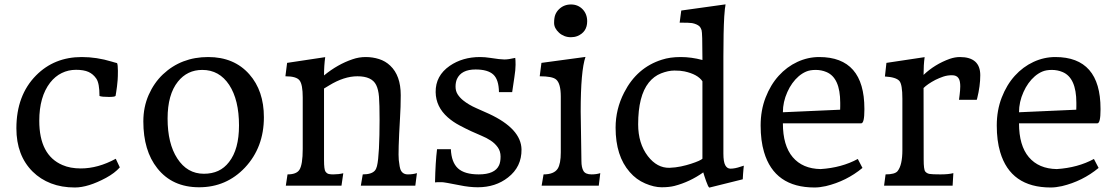

<svg xmlns="http://www.w3.org/2000/svg" viewBox="-20 -852 5123 881"><path d="M350.6 -79.1Q429.7 -79.1 511.2 -123.5L529.8 -84Q506.3 -57.6 466.8 -36.1Q384.3 8.3 323.5 8.3Q262.7 8.3 214.1 -10.5Q165.5 -29.3 129.9 -64.5Q55.2 -138.7 55.2 -263.2Q55.2 -414.6 145.5 -505.9Q229 -590.3 355 -590.3Q423.8 -590.3 492.7 -569.3L505.9 -565.4Q512.2 -563.5 517.1 -562.5Q521 -554.7 521 -527.3Q521 -500 519.8 -484.6Q518.6 -469.2 516.8 -455.1Q515.1 -440.9 513.2 -429.7L510.3 -412.1Q507.3 -407.2 480 -407.2Q446.8 -407.2 436.5 -411.6Q436.5 -469.7 422.1 -491Q407.7 -512.2 386 -522Q364.3 -531.7 328.9 -531.7Q293.5 -531.7 263.2 -516.8Q232.9 -502 210 -472.7Q160.2 -408.2 160.2 -297.9Q160.2 -140.1 266.6 -94.7Q302.2 -79.1 350.6 -79.1Z M637.7 -294.9Q637.7 -360.8 662.1 -416.3Q686.5 -471.7 727.5 -510.7Q812 -590.3 935.1 -590.3Q1054.2 -590.3 1124 -511.2Q1190.9 -435.5 1190.9 -314Q1190.9 -175.8 1104 -83Q1018.6 7.3 893.6 7.3Q770.5 7.3 701.7 -80.1Q637.7 -160.6 637.7 -294.9ZM915.5 -54.7Q952.6 -54.7 981.2 -67.9Q1009.8 -81.1 1030.8 -108.4Q1076.7 -166.5 1076.7 -276.4Q1076.7 -393.6 1031.7 -462.4Q986.3 -531.2 908.2 -531.2Q839.4 -531.2 796.4 -477.5Q749 -418.5 749 -308.1Q749 -193.4 793.5 -125Q838.9 -54.7 915.5 -54.7Z M1299.3 -51.8Q1339.8 -51.8 1353.5 -72.3Q1369.1 -95.7 1369.1 -168.9V-404.8Q1369.1 -463.4 1355 -482.4Q1340.8 -502 1289.6 -502L1297.4 -563.5L1472.2 -589.8Q1466.8 -550.3 1466.8 -505.9Q1529.3 -557.1 1597.7 -580.1Q1627 -590.3 1658.2 -590.3Q1689.5 -590.3 1719 -581.1Q1748.5 -571.8 1770.5 -550.8Q1818.8 -505.4 1818.8 -415.5Q1818.8 -360.8 1815.4 -308.6Q1806.2 -151.9 1809.8 -117.7Q1813.5 -83.5 1818.4 -72.3Q1827.6 -51.8 1851.6 -51.8Q1874.5 -51.8 1893.1 -57.6L1885.7 0H1635.7L1644.5 -51.8Q1685.1 -51.8 1700.2 -69.3Q1706.5 -76.7 1709.7 -89.6Q1712.9 -102.5 1715.1 -122.6Q1717.3 -142.6 1718.8 -170.9Q1721.7 -228.5 1721.7 -301.5Q1721.7 -374.5 1719 -408Q1716.3 -441.4 1706.1 -461.9Q1686.5 -502 1620.1 -502Q1558.6 -502 1490.2 -460L1466.8 -445.8V-117.7Q1466.8 -73.7 1473.6 -64.5Q1480.5 -55.2 1489.3 -53.5Q1498 -51.8 1508.8 -51.8Q1533.7 -51.8 1555.2 -57.1L1546.9 0H1291.5Z M2344.2 -586.4Q2345.7 -577.6 2345.7 -554.7Q2345.7 -531.7 2340.3 -498L2330.1 -429.2H2269.5Q2268.6 -486.8 2243.7 -509.8Q2218.3 -533.2 2162.1 -533.2Q2096.7 -533.2 2076.7 -489.3Q2070.3 -474.1 2070.3 -454.3Q2070.3 -434.6 2079.8 -419.4Q2089.4 -404.3 2105 -391.6Q2130.4 -371.1 2166 -355.5L2224.1 -329.6Q2371.1 -261.2 2373 -166.5Q2374 -86.4 2311 -37.6Q2253.9 7.3 2172.4 7.3Q2133.3 7.3 2088.9 -2Q2018.1 -16.1 2007.3 -16.1H1988.8Q1981.4 -16.1 1976.1 -15.1Q1978 -107.9 1985.4 -167.5H2048.8Q2051.3 -107.4 2081.3 -79.6Q2111.3 -51.8 2176.8 -51.8Q2251 -51.8 2270 -93.8Q2276.9 -108.9 2276.9 -133.5Q2276.9 -158.2 2263.9 -176.3Q2251 -194.3 2231.7 -207Q2212.4 -219.7 2189.7 -229Q2167 -238.3 2142.3 -249.8Q2117.7 -261.2 2088.1 -276.9Q2058.6 -292.5 2034.7 -313.5Q1980 -361.8 1979 -429.2Q1978 -504.4 2043.5 -549.8Q2102.5 -590.3 2182.6 -590.3Q2205.1 -590.3 2229.5 -586.4Q2275.4 -579.1 2294.4 -579.1Q2313.5 -579.1 2344.2 -586.4Z M2629.4 -686.5Q2615.7 -681.2 2599.6 -681.2Q2583.5 -681.2 2569.3 -686.8Q2555.2 -692.4 2544.9 -702.1Q2522.5 -722.7 2522.5 -746.8Q2522.5 -771 2528.3 -785.2Q2534.2 -799.3 2544.9 -809.6Q2567.4 -831.5 2600.1 -831.5Q2631.8 -831.5 2653.3 -809.6Q2674.3 -787.6 2674.3 -754.4Q2674.3 -705.1 2629.4 -686.5ZM2666.5 -590.8Q2644.5 -527.3 2644.5 -340.8L2647.9 -113.3Q2647.9 -83.5 2657.2 -67.6Q2666.5 -51.8 2694.3 -51.8Q2716.8 -51.8 2734.4 -57.6L2727.5 0H2465.3L2474.1 -51.8Q2522 -51.8 2539.1 -78.1Q2553.2 -100.6 2553.2 -152.8V-408.2Q2553.2 -469.2 2531.7 -487.3Q2514.6 -502 2456.5 -502L2464.4 -563.5Z M3017.1 -578.1Q3054.2 -590.3 3103.3 -590.3Q3152.3 -590.3 3203.1 -576.7V-586.4Q3203.1 -701.7 3199.2 -713.6Q3195.3 -725.6 3189.7 -731Q3184.1 -736.3 3175 -740.2Q3166 -744.1 3155.3 -746.1Q3141.6 -748 3107.9 -748H3098.6L3106 -803.7L3309.1 -832Q3309.1 -827.6 3308.3 -824.7Q3307.6 -821.8 3306.2 -811.3Q3304.7 -800.8 3303.2 -775.4Q3299.3 -707.5 3299.3 -592.8V-147.5Q3299.3 -109.4 3307.9 -93.8Q3316.4 -78.1 3332 -78.1Q3352.5 -78.1 3378.9 -87.4L3393.1 -91.8Q3392.1 -85.9 3391.4 -75.4Q3390.6 -64.9 3389.6 -53.7Q3388.7 -42.5 3388.2 -29.3L3234.9 8.8Q3229.5 6.3 3220 -21Q3210.4 -48.3 3207 -61Q3145 -17.1 3075.2 1Q3050.8 7.3 3016.1 7.3Q2981.4 7.3 2940.4 -10.3Q2899.4 -27.8 2869.6 -62.5Q2804.7 -136.2 2804.7 -266.1Q2804.7 -351.1 2843.8 -427.2Q2902.3 -542 3017.1 -578.1ZM3052.2 -82Q3079.6 -83 3105 -88.4Q3130.4 -93.8 3150.9 -100.6Q3194.3 -114.7 3204.1 -124.5L3203.1 -124V-479Q3181.6 -511.2 3120.6 -524.4Q3103 -528.3 3074.7 -528.3Q3046.4 -528.3 3013.4 -515.4Q2980.5 -502.4 2957 -473.1Q2908.2 -412.1 2908.2 -281.7Q2908.2 -193.8 2952.6 -135.7Q2995.1 -80.6 3052.2 -82Z M3745.6 -76.2Q3842.3 -82.5 3916 -122.6L3937.5 -81.5Q3863.8 -20.5 3769.5 2Q3741.2 8.3 3717.8 8.3Q3533.7 8.3 3485.8 -154.3Q3470.2 -206.5 3470.2 -276.1Q3470.2 -345.7 3492.9 -404.3Q3515.6 -462.9 3553 -504.2Q3590.3 -545.4 3638.7 -567.9Q3687 -590.3 3738.8 -590.3Q3946.3 -590.3 3946.3 -353V-348.1Q3946.3 -286.1 3931.6 -286.1H3572.3Q3572.3 -184.1 3617.4 -130.9Q3662.6 -77.6 3745.6 -76.2ZM3835 -348.6Q3835.4 -358.9 3835.4 -364.3V-380.4Q3835.4 -495.1 3772 -521.5Q3749 -531.2 3722.9 -531.2Q3696.8 -531.2 3678.7 -523.4Q3660.6 -515.6 3644.8 -502Q3628.9 -488.3 3615.7 -470Q3602.5 -451.7 3592.8 -429.7Q3572.3 -384.3 3572.3 -336.9Z M4354.5 -57.6 4351.1 0H4036.6L4043.5 -51.8Q4086.4 -51.8 4098.6 -66.9Q4120.6 -94.2 4120.6 -163.6V-398.9Q4120.6 -464.8 4106.9 -480.5Q4091.8 -498 4040.5 -501L4047.4 -563.5L4222.7 -589.8Q4217.8 -554.2 4217.8 -508.3Q4269 -557.1 4337.9 -582Q4362.3 -590.3 4384.3 -590.3Q4478 -590.3 4478 -506.8Q4478 -457.5 4463.9 -400.9Q4462.9 -397 4462.4 -395.8Q4461.9 -394.5 4461.9 -394H4380.4L4383.3 -417L4385.3 -436.5Q4386.2 -445.8 4386.2 -456.1Q4386.2 -466.3 4384.5 -476.6Q4382.8 -486.8 4377.9 -493.7Q4369.1 -506.8 4348.1 -506.8Q4327.1 -506.8 4308.3 -500.5Q4289.6 -494.1 4272 -485.4Q4236.3 -466.8 4216.8 -447.3L4217.8 -447.8L4218.3 -120.1Q4218.3 -73.7 4225.6 -64.9Q4232.9 -56.2 4244.9 -54Q4256.8 -51.8 4294.9 -51.8Q4333 -51.8 4354.5 -57.6Z M4829.1 -76.2Q4925.8 -82.5 4999.5 -122.6L5021 -81.5Q4947.3 -20.5 4853 2Q4824.7 8.3 4801.3 8.3Q4617.2 8.3 4569.3 -154.3Q4553.7 -206.5 4553.7 -276.1Q4553.7 -345.7 4576.4 -404.3Q4599.1 -462.9 4636.5 -504.2Q4673.8 -545.4 4722.2 -567.9Q4770.5 -590.3 4822.3 -590.3Q5029.8 -590.3 5029.8 -353V-348.1Q5029.8 -286.1 5015.1 -286.1H4655.8Q4655.8 -184.1 4700.9 -130.9Q4746.1 -77.6 4829.1 -76.2ZM4918.5 -348.6Q4918.9 -358.9 4918.9 -364.3V-380.4Q4918.9 -495.1 4855.5 -521.5Q4832.5 -531.2 4806.4 -531.2Q4780.3 -531.2 4762.2 -523.4Q4744.1 -515.6 4728.3 -502Q4712.4 -488.3 4699.2 -470Q4686 -451.7 4676.3 -429.7Q4655.8 -384.3 4655.8 -336.9Z"/></svg>

Font: HeadlandOne
Style: Regular
Weight: 400
Designer: Gary Lonergan
Foundry: Sorkin Type Co.
Version: Version 1.002